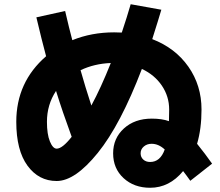

<svg xmlns="http://www.w3.org/2000/svg" viewBox="-20 -833 1040 908"><path d="M152 -751 288 -781Q308 -695 322 -643Q413 -680 520 -680Q544 -680 556 -679Q581 -754 598 -813L743 -787Q732 -749 700 -648Q809 -606 871 -517.5Q933 -429 933 -315Q933 -224 912 -153Q950 -106 983 -59L880 22Q874 14 863 -1.5Q852 -17 846 -24Q781 55 690 55Q614 55 564.5 9.5Q515 -36 515 -108Q515 -179 566 -225.5Q617 -272 698 -272Q746 -272 779 -260Q780 -277 780 -315Q780 -377 745.5 -428Q711 -479 651 -507Q550 -243 442.5 -110Q335 23 248 23Q163 23 110 -49.5Q57 -122 57 -257Q57 -445 198 -567Q177 -645 152 -751ZM412 -334Q457 -417 504 -535Q426 -532 361 -501Q382 -426 412 -334ZM319 -186Q275 -306 245 -403Q202 -338 202 -257Q202 -198 216 -164Q230 -130 248 -130Q275 -130 319 -186ZM759 -126Q730 -153 697 -153Q675 -153 660 -140Q645 -127 645 -108Q645 -90 657.5 -78.5Q670 -67 690 -67Q738 -67 759 -126Z"/></svg>

Font: Mplus 1p ExtraBold
Style: Regular
Weight: 800
Version: Version 1.061